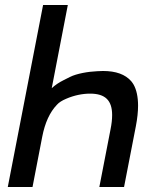

<svg xmlns="http://www.w3.org/2000/svg" viewBox="-20 -750 642 770"><path d="M11.2 0H110.4L149.4 -201.7C160.2 -257.3 179.7 -300.3 208.5 -330.1C216.8 -339.4 228.5 -346.7 245.6 -354C277.3 -367.7 310.5 -374.5 341.3 -374.5C402.3 -374.5 429.7 -347.2 429.7 -288.6C429.7 -272 427.7 -252.9 423.3 -231.4L378.4 0H477.5L524.9 -244.1C530.8 -274.9 533.7 -302.2 533.7 -326.2C533.7 -361.8 527.3 -390.1 516.1 -410.2C514.2 -413.6 510.7 -418.9 506.3 -424.3C482.4 -451.7 444.8 -465.3 393.1 -465.3L369.6 -464.4C333 -462.9 286.6 -454.6 260.7 -441.4L235.4 -428.7C215.8 -418.9 201.7 -409.2 187.5 -396.5L252 -730H152.8Z"/></svg>

Font: Hack
Style: Oblique
Weight: 400
Italic angle: -12°
Monospace: yes
Designer: Christopher Simpkins
Foundry: Christopher Simpkins
Version: Version 2.010